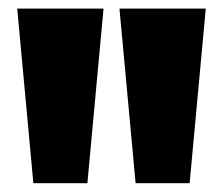

<svg xmlns="http://www.w3.org/2000/svg" viewBox="-20 -828 518 446"><path d="M57.5 -402.5 20 -808H220.5L183 -402.5ZM295 -402.5 257.5 -808H458L420.5 -402.5Z"/></svg>

Font: Encode Sans Semi Condensed Black
Style: Regular
Weight: 900
Width: 4
Designer: Multiple Designers
Foundry: Impallari Type
Version: Version 2.000